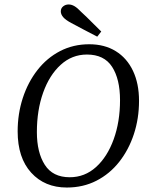

<svg xmlns="http://www.w3.org/2000/svg" viewBox="-20 -826 648 859"><path d="M279 13Q180 13 119.5 -53.5Q59 -120 59 -238Q59 -317 82 -387.5Q105 -458 147.5 -512.5Q190 -567 249 -597.5Q308 -628 379 -628Q448 -628 498 -597Q548 -566 575 -509Q602 -452 602 -375Q602 -296 579 -226Q556 -156 513.5 -102Q471 -48 411.5 -17.5Q352 13 279 13ZM292 -33Q359 -33 409.5 -78.5Q460 -124 488.5 -202.5Q517 -281 517 -378Q517 -472 481.5 -527Q446 -582 369 -582Q302 -582 251.5 -536Q201 -490 173 -411.5Q145 -333 145 -235Q145 -144 180.5 -88.5Q216 -33 292 -33ZM433 -685 415 -662Q386 -677 356.5 -692.5Q327 -708 299 -723Q273 -737 262.5 -749.5Q252 -762 252 -775Q252 -789 262.5 -797.5Q273 -806 287 -806Q300 -806 313 -798.5Q326 -791 345 -771Q368 -750 389.5 -728Q411 -706 433 -685Z"/></svg>

Font: Lisu Bosa Light
Style: Italic
Weight: 300
Italic angle: -19°
Designer: David Morse, Annie Olsen, Victor Gaultney, Frank Grießhammer (Latin)
Foundry: SIL International
Version: Version 2.000